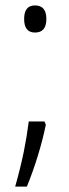

<svg xmlns="http://www.w3.org/2000/svg" viewBox="-20 -558 255 708"><path d="M69 -488Q69 -538 109 -538Q151 -538 151 -488Q151 -438 109 -438Q69 -438 69 -488ZM149 -98Q138 -44 119.5 16.5Q101 77 79 130H36Q56 59 67.5 2.5Q79 -54 86 -110H144Z"/></svg>

Font: Noto Sans Ethiopic Condensed Light
Style: Regular
Weight: 300
Width: 3
Designer: Monotype Design Team
Foundry: Monotype Imaging Inc.
Version: Version 2.102; ttfautohint (v1.8.4.7-5d5b)